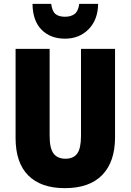

<svg xmlns="http://www.w3.org/2000/svg" viewBox="-20 -968 679 998"><path d="M578 -255Q578 -127 511.5 -58.5Q445 10 317 10Q193 10 127 -56Q61 -122 61 -251V-714H238V-261Q238 -197 258.5 -170Q279 -143 320 -143Q362 -143 381.5 -170Q401 -197 401 -262V-714H578ZM490 -948Q489 -865 440.5 -816Q392 -767 318 -767Q242 -767 196 -813.5Q150 -860 149 -948H246Q251 -910 268 -895.5Q285 -881 318 -881Q349 -881 368 -895.5Q387 -910 392 -948Z"/></svg>

Font: Noto Sans Lao Condensed Black
Style: Regular
Weight: 900
Width: 3
Designer: Monotype Design Team
Foundry: Monotype Imaging Inc.
Version: Version 2.003; ttfautohint (v1.8.4.7-5d5b)